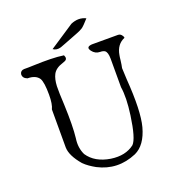

<svg xmlns="http://www.w3.org/2000/svg" viewBox="-146 -911 952 1048"><g transform="rotate(-20 330.0 -386.5)"><path d="M286 -686Q260 -678 240 -692L384 -787Q431 -807 471 -787Q441 -753 428 -744Q412 -734 390 -726Q341 -707 315 -697Q289 -687 286 -686ZM466 1Q351 50 243 -6Q225 -16 208.5 -27.5Q192 -39 178 -53Q125 -115 124 -163V-384Q137 -410 137 -465Q137 -538 123 -561Q104 -589 57 -589Q30 -599 32 -623Q36 -642 57 -643Q67 -643 81 -643Q95 -643 114 -644Q167 -646 210 -645Q253 -644 287 -639Q299 -615 279 -607Q277 -606 274 -605Q271 -604 266 -602Q223 -589 208 -560Q195 -535 193 -494Q192 -458 196 -385Q201 -259 193 -191Q185 -138 206 -95Q246 -35 335 -21Q417 -9 470 -50Q498 -78 516 -207Q523 -257 524 -297.5Q525 -338 520 -369V-534Q520 -573 505 -583Q495 -589 479 -589Q451 -589 433 -613Q417 -635 438 -641Q446 -643 452 -643H602Q618 -643 627 -626Q630 -622 630 -616Q582 -596 572 -537Q571 -533 570 -525.5Q569 -518 568 -508Q566 -494 564.5 -483Q563 -472 561 -465Q561 -449 564 -399Q578 -211 555 -124Q529 -28 466 1Z"/></g></svg>

Font: New Tegomin
Style: Regular
Weight: 400
Designer: Kyosuke Nagai
Version: Version 1.000